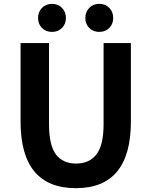

<svg xmlns="http://www.w3.org/2000/svg" viewBox="-20 -965 788 999"><path d="M375 14Q87 14 87 -333V-741H235V-320Q235 -209 271 -161.5Q307 -114 376 -114Q445 -114 482 -162Q519 -210 519 -320V-741H661V-333Q661 14 375 14ZM323 -871.5Q323 -840 302.5 -819.5Q282 -799 250.5 -799Q219 -799 198.5 -819.5Q178 -840 178 -871.5Q178 -903 198.5 -924Q219 -945 250.5 -945Q282 -945 302.5 -924Q323 -903 323 -871.5ZM569 -871.5Q569 -840 548.5 -819.5Q528 -799 496.5 -799Q465 -799 444.5 -819.5Q424 -840 424 -871.5Q424 -903 444.5 -924Q465 -945 496.5 -945Q528 -945 548.5 -924Q569 -903 569 -871.5Z"/></svg>

Font: Swei Fan Sans CJK TC
Style: Bold
Weight: 700
Version: Version 2.130